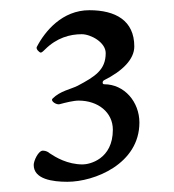

<svg xmlns="http://www.w3.org/2000/svg" viewBox="-20 -790 340 376"><path d="M112 -434C165 -434 253 -469 253 -550C253 -590 224 -625 184 -625C180 -625 180 -631 184 -633C220 -651 243 -674 243 -699C243 -750 206 -770 155 -770C102 -770 68 -729 52 -698C50 -694 57 -687 60 -687C62 -687 66 -691 68 -693C91 -716 117 -723 140 -723C158 -723 187 -707 187 -686C187 -653 166 -640 132 -622C118 -615 98 -612 83 -597C78 -592 91 -584 97 -586C108 -589 124 -593 134 -593C172 -593 201 -570 201 -536C201 -478 155 -468 142 -468C112 -468 89 -482 77 -490C75 -492 70 -495 64 -495C55 -495 46 -475 46 -467C46 -439 83 -434 112 -434Z"/></svg>

Font: EB Garamond 12
Style: Regular
Weight: 400
Version: Version 0.016+